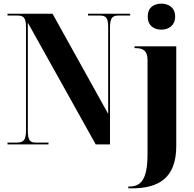

<svg xmlns="http://www.w3.org/2000/svg" viewBox="-20 -789 1062 1049"><path d="M862 -627C901 -627 937 -650 937 -698C937 -748 901 -769 862 -769C820 -769 787 -748 787 -698C787 -650 820 -627 862 -627ZM21 0H245V-10H176C144 -10 132 -22 132 -75V-665L503 0H581V-639C581 -690 594 -704 626 -704H691V-714H461V-704H527C558 -704 571 -691 571 -643V-167L267 -714H21V-704H77C108 -704 122 -692 122 -643V-75C122 -22 107 -10 71 -10H21ZM681 240H700C842 240 943 188 943 9V-536H715V-526H719C757 -526 786 -517 786 -460V52C786 189 752 230 687 230H681Z"/></svg>

Font: Noto Serif Display Condensed ExtraBold
Style: Regular
Weight: 800
Width: 3
Designer: Monotype Design Team
Foundry: Monotype Imaging Inc.
Version: Version 2.009